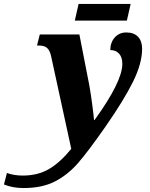

<svg xmlns="http://www.w3.org/2000/svg" viewBox="-180 -710 758 970"><path d="M-160 222 -145 164Q-109 177 -65 177Q11 177 67.5 144Q124 111 180 42L78 -427Q71 -457 57 -468.5Q43 -480 16 -480H7L21 -536H221L271 -280Q278 -242 285.5 -185.5Q293 -129 295 -104H298Q438 -298 438 -387Q438 -421 421.5 -439Q405 -457 377 -457Q378 -497 400.5 -521.5Q423 -546 458 -546Q497 -546 517.5 -524Q538 -502 538 -464Q538 -390 492 -297Q446 -204 352 -69Q267 53 215 113Q163 173 98 206.5Q33 240 -61 240Q-116 240 -160 222ZM217 -690H480L461 -606H198Z"/></svg>

Font: Noto Serif NarrowExtraBold
Style: Italic
Weight: 800
Width: 4
Italic angle: -12°
Designer: Monotype Design Team
Foundry: Monotype Imaging Inc.
Version: Version 1.001